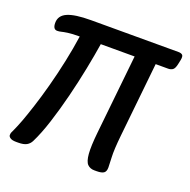

<svg xmlns="http://www.w3.org/2000/svg" viewBox="-100 -621 713 720"><g transform="rotate(20 256.5 -260.5)"><path d="M37 2Q21 2 13.5 -3Q6 -8 6 -14Q6 -20 7.5 -24Q9 -28 15 -40.5Q21 -53 32 -82Q41 -106 54.5 -147.5Q68 -189 82 -241Q96 -293 107.5 -347.5Q119 -402 126 -451Q95 -451 78.5 -448.5Q62 -446 54.5 -444Q47 -442 39 -442Q22 -442 22 -468Q22 -497 51.5 -510Q81 -523 145 -523H494Q504 -523 509.5 -518.5Q515 -514 512 -498L508 -479Q504 -461 496.5 -456Q489 -451 479 -451H429L398 -154Q392 -96 393.5 -66.5Q395 -37 395 -26Q395 -10 386.5 -4Q378 2 358 2H349Q332 2 321.5 -8.5Q311 -19 308.5 -49Q306 -79 312 -136L345 -451H210Q203 -406 191.5 -348Q180 -290 165 -230Q150 -170 132.5 -115.5Q115 -61 96 -23Q90 -11 78.5 -4.5Q67 2 45 2Z"/></g></svg>

Font: Asap Condensed Condensed Regular
Style: Italic
Weight: 400
Width: 3
Italic angle: -6°
Designer: Pablo Cosgaya
Foundry: Omnibus-Type
Version: Version 3.001; ttfautohint (v1.8.4.7-5d5b)